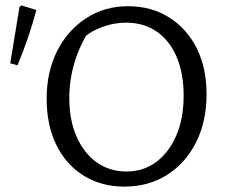

<svg xmlns="http://www.w3.org/2000/svg" viewBox="-20 -683 845 712"><path d="M441 9Q356 9 290.5 -31.5Q225 -72 189 -145.5Q153 -219 153 -317Q153 -417 192 -494Q231 -571 299.5 -615.5Q368 -660 454 -660Q541 -660 607 -618.5Q673 -577 709.5 -504Q746 -431 746 -334Q746 -233 707.5 -156Q669 -79 600.5 -35Q532 9 441 9ZM449 -47Q512 -47 559.5 -82.5Q607 -118 634 -181Q661 -244 661 -329Q661 -411 635 -472Q609 -533 561 -566Q513 -599 447 -599Q405 -599 362 -584Q319 -569 284 -539L314 -575Q237 -455 237 -319Q237 -238 264 -176.5Q291 -115 338.5 -81Q386 -47 449 -47ZM45 -441 18 -448 52 -656 59 -663 115 -646Q101 -594 83.5 -542.5Q66 -491 45 -441Z"/></svg>

Font: Piazzolla 24pt
Style: Regular
Weight: 400
Designer: Juan Pablo del Peral
Foundry: Huerta Tipografica
Version: Version 2.005